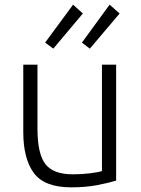

<svg xmlns="http://www.w3.org/2000/svg" viewBox="-20 -796 605 825"><path d="M286 9Q171 9 125.5 -52.5Q80 -114 80 -229V-518H141V-243Q141 -135 175 -91Q209 -47 293 -47Q333 -47 368 -51.5Q403 -56 418 -61V-518H479V-20Q447 -10 397.5 -0.5Q348 9 286 9ZM366 -587 332 -613 451 -776 494 -738ZM209 -587 174 -613 294 -776 336 -738Z"/></svg>

Font: Ubuntu Sans Light
Style: Regular
Weight: 300
Designer: Dalton Maag Ltd
Foundry: Dalton Maag Ltd
Version: Version 1.006; ttfautohint (v1.8.4.7-5d5b)